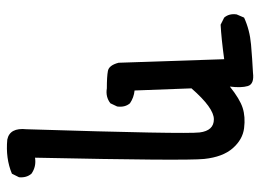

<svg xmlns="http://www.w3.org/2000/svg" viewBox="-116 -582 733 540"><g transform="rotate(-90 250.0 -312.5)"><path d="M315 33Q283 37 277.5 18.5Q272 0 276 -32Q241 -4 216 4Q191 12 159 8Q127 4 102.5 -24Q78 -52 72.5 -104Q67 -156 76 -580Q51 -576 31 -590Q19 -604 21 -625L31 -645Q74 -663 127 -658Q161 -651 156 -604Q142 -157 147 -117Q152 -77 184 -77Q216 -77 271 -140L265 -300Q245 -302 229 -313Q217 -327 220 -349L229 -368Q247 -382 271 -378Q304 -378 320 -375Q336 -372 343 -345L353 -48Q412 -56 450 -58L470 -48Q482 -34 479 -13L470 8Q435 24 394.5 27.5Q354 31 315 33Z"/></g></svg>

Font: NaniFont Regular
Style: Regular
Weight: 400
Designer: Nanigashitei
Version: Version 1.036